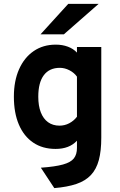

<svg xmlns="http://www.w3.org/2000/svg" viewBox="-20 -752 617 985"><path d="M258.6 213 189.6 108.4Q262.7 103.2 302.9 92Q343.2 80.8 359 60.5Q374.8 40.1 374.8 7V-30.2Q336 12 265 12Q198.4 12 150.5 -20.3Q102.6 -52.6 76.9 -112.7Q51.2 -172.8 51.2 -256Q51.2 -336.9 77.9 -396.9Q104.6 -456.9 152.8 -489.9Q201.1 -523 266.2 -523Q300.2 -523 328.2 -512.5Q356.3 -502 374.8 -482.2V-511H499.6V-45.8Q499.6 21.9 487.1 69Q474.5 116.1 446.3 146.1Q418.1 176 372 191.7Q325.8 207.4 258.6 213ZM285.4 -107.4Q311.8 -107.4 335.1 -119.6Q358.4 -131.8 374.8 -153V-358.8Q360.8 -378.7 336.5 -391.4Q312.1 -404 287.2 -404Q233.2 -404 204.8 -366.2Q176.4 -328.4 176.4 -256Q176.4 -208.9 189.3 -175.8Q202.2 -142.6 226.6 -125Q250.9 -107.4 285.4 -107.4ZM188 -576 330 -732H485.8L307.8 -576Z"/></svg>

Font: Overpass
Style: Regular
Weight: 400
Designer: Delve Withrington, Dave Bailey, Thomas Jockin
Foundry: Delve Fonts LLC
Version: Version 4.000